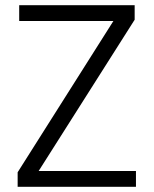

<svg xmlns="http://www.w3.org/2000/svg" viewBox="-20 -720 592 740"><path d="M48 0V-56L417 -639H54V-700H499V-644L129 -61H504V0Z"/></svg>

Font: DM Sans 9pt Light
Style: Regular
Weight: 300
Version: Version 4.004;gftools[0.9.30]